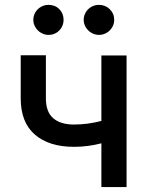

<svg xmlns="http://www.w3.org/2000/svg" viewBox="-20 -754 593 774"><path d="M490.2 0H388.7V-176.3Q335 -162.1 278.3 -162.1Q177.7 -162.1 120.6 -211.4Q63.5 -260.7 63.5 -357.4V-531.2H165V-357.4Q165 -303.2 194.3 -277.6Q223.6 -252 278.3 -252Q334 -252 388.7 -266.6V-530.3H490.2ZM114.3 -673.8Q114.3 -690.4 122.6 -704.3Q130.9 -718.3 145 -726.3Q159.2 -734.4 175.8 -734.4Q202.1 -734.4 219.2 -717Q236.3 -699.7 236.3 -673.8Q236.3 -657.7 228.5 -643.8Q220.7 -629.9 206.8 -621.6Q192.9 -613.3 175.8 -613.3Q159.7 -613.3 145.5 -621.6Q131.3 -629.9 122.8 -644Q114.3 -658.2 114.3 -673.8ZM317.4 -673.8Q317.4 -690.4 325.7 -704.3Q334 -718.3 348.1 -726.3Q362.3 -734.4 378.9 -734.4Q404.8 -734.4 422.6 -716.8Q440.4 -699.2 440.4 -673.8Q440.4 -657.7 432.1 -643.8Q423.8 -629.9 409.7 -621.6Q395.5 -613.3 378.9 -613.3Q362.8 -613.3 348.6 -621.6Q334.5 -629.9 325.9 -644Q317.4 -658.2 317.4 -673.8Z"/></svg>

Font: Pretendard JP Medium
Style: Regular
Weight: 500
Designer: Base glyphs from Inter by Rasmus Andersson; Hangeul glyphs from Noto Sans CJK(Source Han Sans) by Jang Soo-young and Kan
Foundry: Kil Hyung-jin
Version: Version 1.309